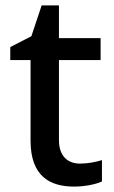

<svg xmlns="http://www.w3.org/2000/svg" viewBox="-20 -680 422 710"><path d="M276 -75C230 -75 198 -103 198 -162V-458H352V-539H198V-660H134L96 -546L18 -506V-458H93V-160C93 -27 166 10 254 10C292 10 334 2 357 -9V-88C336 -81 304 -75 276 -75Z"/></svg>

Font: Noto Sans Medefaidrin Medium
Style: Regular
Weight: 500
Designer: Dalton Maag Ltd
Foundry: Dalton Maag Ltd
Version: Version 1.002